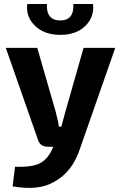

<svg xmlns="http://www.w3.org/2000/svg" viewBox="-20 -732 605 958"><path d="M346 -712H444Q452 -649 406.5 -603.5Q361 -558 281 -558Q201 -558 154.5 -603.5Q108 -649 116 -712H214Q210 -630 281 -630Q350 -630 346 -712ZM555 -493 380 7Q341 129 245 178Q171 220 43 198L55 100Q146 103 184 80Q223 57 246 0H218Q180 0 169 -36L9 -493H166L258 -174Q270 -128 274 -100H286Q302 -157 306 -174L397 -493Z"/></svg>

Font: Exo 2.0
Style: Bold
Weight: 700
Designer: Natanael Gama
Version: Version 1.001;PS 001.001;hotconv 1.0.70;makeotf.lib2.5.58329